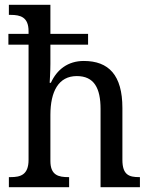

<svg xmlns="http://www.w3.org/2000/svg" viewBox="-20 -780 629 800"><path d="M17 0H268V-42H265C225 -42 190 -49 190 -109V-301C190 -399 224 -463 300 -463C372 -463 399 -413 399 -326V0H563V-42H560C518 -42 490 -51 490 -114V-330C490 -467 433 -526 329 -526C263 -526 217 -490 192 -435H187C187 -438 190 -481 190 -514V-594H347V-639H190V-760H17V-718H24C65 -718 99 -709 99 -650V-639H15V-594H99V-114C99 -51 65 -42 24 -42H17Z"/></svg>

Font: Noto Serif Ethiopic SmCn
Style: Regular
Weight: 400
Width: 4
Designer: Monotype Design Team
Foundry: Monotype Imaging Inc.
Version: Version 2.102